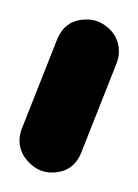

<svg xmlns="http://www.w3.org/2000/svg" viewBox="-24 -99 142 197"><path d="M34 -57Q42 -79 65 -79Q78 -79 88 -69.5Q98 -60 98 -46Q98 -41 96 -35L60 56Q52 78 29 78Q16 78 6 68Q-4 58 -4 45Q-4 40 -2 34Z"/></svg>

Font: RIT Ala
Style: Regular
Weight: 400
Designer: Radhakrishan VN, Aswathy J
Version: 1.0